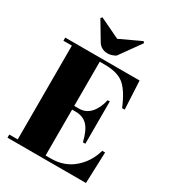

<svg xmlns="http://www.w3.org/2000/svg" viewBox="-215 -1041 1055 1163"><g transform="rotate(30 312.0 -459.5)"><path d="M21 -700H541L551 -502H533Q491 -603 445 -640.5Q399 -678 310 -678H275V-369H309Q356 -369 388 -404.5Q420 -440 433 -500H448V-204H431Q413 -279 382.5 -311Q352 -343 299 -343H275V-22H313Q405 -22 469.5 -77Q534 -132 558 -218H578L570 0H21V-22H80V-678H21ZM451 -909 345 -761Q317 -745 290 -745Q243 -745 220 -785L146 -909L155 -919L297 -851L443 -919Z"/></g></svg>

Font: Abril Fatface
Style: Regular
Weight: 400
Designer: Veronika Burian, Jos Scaglione
Foundry: TypeTogether
Version: Version 1.001